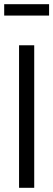

<svg xmlns="http://www.w3.org/2000/svg" viewBox="-20 -895 254 915"><path d="M143.1 0H70.8V-679.2H143.1ZM213.9 -820.8H0V-875H213.9Z"/></svg>

Font: Rawengulk
Style: Bold
Weight: 700
Version: Version 0.92